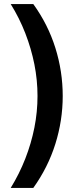

<svg xmlns="http://www.w3.org/2000/svg" viewBox="-20 -772 408 952"><path d="M33 160Q76 90 105.5 14.5Q135 -61 150.5 -139Q166 -217 166 -296Q166 -375 150.5 -453Q135 -531 105.5 -607Q76 -683 33 -752H145Q218 -651 254.5 -534.5Q291 -418 291 -296Q291 -175 254.5 -58.5Q218 58 145 160Z"/></svg>

Font: TikTok Sans 24pt SemiBold
Style: Regular
Weight: 600
Version: Version 4.000